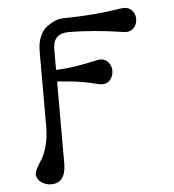

<svg xmlns="http://www.w3.org/2000/svg" viewBox="-51 -493 731 807"><g transform="rotate(-5 314.0 -89.0)"><path d="M71.8 223.1Q70.8 210.9 80.3 193.4Q89.8 175.8 101.3 158.4Q112.8 141.1 122.8 104.5Q132.8 67.9 132.8 22V-293.9Q132.8 -330.1 144.3 -356.4Q155.8 -382.8 173.8 -396Q191.9 -409.2 205.6 -415Q219.2 -420.9 231 -422.9Q237.8 -423.8 273.4 -424.3Q309.1 -424.8 366 -429Q422.9 -433.1 482.9 -442.9Q495.1 -444.8 500 -444.8Q522.9 -444.8 535.9 -429.9Q548.8 -415 548.8 -394Q548.8 -373 535.9 -357.9Q522.9 -342.8 500 -342.8Q497.1 -342.8 460.4 -348.4Q423.8 -354 368.4 -358.9Q313 -363.8 262.2 -363.8Q195.3 -363.8 194.8 -298.8V-210Q240.7 -211.9 283.9 -219Q327.1 -226.1 352.1 -231.9Q377 -237.8 382.8 -237.8Q403.8 -237.8 417 -222.4Q430.2 -207 430.2 -186Q430.2 -165 417.5 -148.9Q404.8 -132.8 382.8 -132.8Q373 -132.8 355.5 -137.9Q337.9 -143.1 297.4 -150.1Q256.8 -157.2 194.8 -161.1V189Q192.9 267.1 132.8 267.1Q110.8 267.1 92.8 255.1Q74.7 243.2 71.8 223.1Z"/></g></svg>

Font: CMU Serif
Style: Bold
Weight: 700
Version: Version 0.7.0